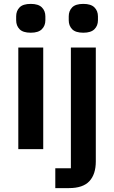

<svg xmlns="http://www.w3.org/2000/svg" viewBox="-20 -766 586 986"><path d="M138 -598Q98 -598 80.5 -616Q63 -634 63 -662V-682Q63 -710 80.5 -728Q98 -746 138 -746Q177 -746 195 -728Q213 -710 213 -682V-662Q213 -634 195 -616Q177 -598 138 -598ZM74 -522H202V0H74ZM344 -522H472V63Q472 129 439 164.5Q406 200 334 200H264V98H344ZM408 -598Q368 -598 350.5 -616Q333 -634 333 -662V-682Q333 -710 350.5 -728Q368 -746 408 -746Q447 -746 465 -728Q483 -710 483 -682V-662Q483 -634 465 -616Q447 -598 408 -598Z"/></svg>

Font: IBM Plex Sans Hebrew SmBld
Style: Regular
Weight: 600
Designer: Mike Abbink, Paul van der Laan, Pieter van Rosmalen, Yanek Iontef
Foundry: Bold Monday
Version: Version 1.3